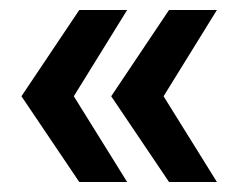

<svg xmlns="http://www.w3.org/2000/svg" viewBox="-20 -452 496 385"><path d="M139 -432H235L128 -259L235 -87H139L23 -259ZM319 -432H415L308 -259L415 -87H319L203 -259Z"/></svg>

Font: Alexandria
Style: Regular
Weight: 400
Designer: Mohamed Gaber
Foundry: Kief Type Foundry
Version: Version 5.100